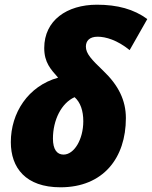

<svg xmlns="http://www.w3.org/2000/svg" viewBox="-20 -786 646 816"><path d="M237 10C419 10 515 -115 515 -284C515 -360 483 -424 419 -485C369 -533 345 -558 345 -588C345 -611 359 -630 395 -630C429 -630 478 -616 531 -573L606 -705C549 -747 479 -766 392 -766C264 -766 168 -699 168 -582C168 -520 196 -491 227 -456C99 -420 26 -306 26 -182C26 -73 89 10 237 10ZM250 -129C222 -129 205 -151 205 -197C205 -276 241 -348 297 -373C322 -351 334 -315 334 -271C334 -193 295 -129 250 -129Z"/></svg>

Font: Noto Sans SemiCondensed Black
Style: Italic
Weight: 900
Width: 4
Italic angle: -12°
Designer: Monotype Design Team
Foundry: Monotype Imaging Inc.
Version: Version 2.013